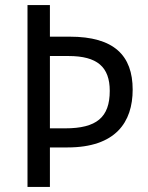

<svg xmlns="http://www.w3.org/2000/svg" viewBox="-20 -734 583 754"><path d="M501 -382C501 -516 428 -590 254 -590H176V-714H88V0H176V-155H245C434 -155 501 -254 501 -382ZM236 -230H176V-514H249C362 -514 411 -471 411 -377C411 -273 359 -230 236 -230Z"/></svg>

Font: Noto Sans Khmer UI SemiCondensed
Style: Regular
Weight: 400
Width: 4
Designer: Danh Hong and the Monotype Design Team
Foundry: Monotype Imaging Inc.
Version: Version 2.002